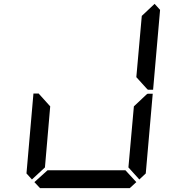

<svg xmlns="http://www.w3.org/2000/svg" viewBox="-20 -975 984 995"><path d="M145.5 -44.9 117.2 -76.2 153.3 -490.2H180.7L184.6 -485.4L240.2 -423.8L212.9 -107.4ZM739.3 -485.4 745.1 -489.3H771.5L735.4 -76.2L702.1 -44.9L645.5 -107.4L673.8 -423.8ZM781.2 -955.1 809.6 -923.8 773.4 -509.8H747.1L742.2 -513.7L686.5 -575.2L714.8 -892.6ZM686.5 -31.2 652.3 0H187.5L158.2 -31.2L226.6 -92.8H629.9Z"/></svg>

Font: my7seg
Style: Book
Weight: 400
Italic angle: -5°
Designer: Keshikan(Twitter:@keshinomi_88pro)
Version: Version 0.46